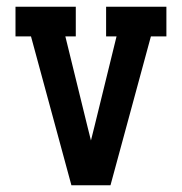

<svg xmlns="http://www.w3.org/2000/svg" viewBox="-20 -550 540 570"><path d="M192 0 72 -442H26V-530H205V-442H174L239 -177Q242 -166 244.5 -155Q247 -144 250 -133Q253 -144 255.5 -155Q258 -166 261 -177L326 -442H295V-530H474V-442H428L308 0Z"/></svg>

Font: Iosevka Slab Semibold
Style: Regular
Weight: 600
Monospace: yes
Designer: Belleve Invis
Foundry: Belleve Invis
Version: Version 11.1.1; ttfautohint (v1.8.3)